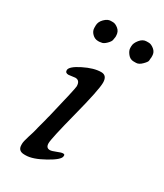

<svg xmlns="http://www.w3.org/2000/svg" viewBox="-169 -726 673 790"><g transform="rotate(30 168.0 -331.5)"><path d="M112.3 -560.1Q96.7 -560.1 84.5 -572.3Q72.3 -584.5 72.3 -600.1V-610.4Q72.3 -628.4 87.2 -643.3Q102.1 -658.2 116.7 -658.2H127.4Q138.7 -658.2 152.6 -647Q166.5 -635.7 166.5 -615.2V-610.4L164.6 -598.6Q164.6 -588.9 150.9 -575.2Q137.2 -561.5 127 -561.5L118.2 -560.1ZM335.9 -607.9Q335.9 -607.9 335 -595.7Q335 -589.4 320.6 -575Q306.2 -560.5 293 -560.5H280.8Q264.6 -560.5 253.2 -575Q241.7 -589.4 241.7 -602.1V-609.9Q241.7 -625 255.4 -641.8Q269 -658.7 286.6 -658.7H297.4Q308.6 -658.7 322.5 -647.5Q336.4 -636.2 336.4 -618.7V-609.4ZM61 -392.1Q61 -409.7 107.4 -432.9Q153.8 -456.1 188.5 -456.1Q216.3 -456.1 216.3 -421.6Q216.3 -387.2 181.4 -252Q146.5 -116.7 146.5 -94.5Q146.5 -72.3 165 -72.3Q173.8 -72.3 192.6 -80.1Q211.4 -87.9 219.2 -87.9Q227.1 -87.9 227.1 -83V-79.1Q227.1 -62 175 -33Q123 -3.9 89.8 -3.9H83.5Q53.2 -3.9 53.2 -32.7V-38.6Q53.2 -48.3 62 -76.7Q71.3 -105 73.2 -114.3Q75.2 -124 76.7 -128.9L87.9 -170.9L91.3 -185.1L93.3 -191.9Q129.9 -343.8 129.9 -354.5Q129.9 -382.8 107.4 -382.8L76.7 -378.9Q61 -378.9 61 -392.1Z"/></g></svg>

Font: Averia Serif Libre Light
Style: Italic
Weight: 300
Italic angle: -8.5°
Version: Version 1.002